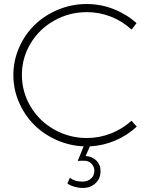

<svg xmlns="http://www.w3.org/2000/svg" viewBox="-20 -720 743 946"><path d="M45.9 -350.1Q45.9 -421.4 74.5 -486.3Q103 -551.3 151.6 -598.1Q200.2 -645 267.1 -672.6Q334 -700.2 407.2 -700.2Q476.6 -700.2 539.8 -675.3Q603 -650.4 652.8 -606L627.9 -574.2Q584 -615.2 527.1 -637.7Q470.2 -660.2 408.2 -660.2Q321.3 -660.2 247.6 -618.9Q173.8 -577.6 130.9 -506.3Q87.9 -435.1 87.9 -351.1Q87.9 -266.6 130.9 -194.8Q173.8 -123 247.6 -81.5Q321.3 -40 408.2 -40Q469.7 -40 526.4 -62.3Q583 -84.5 627.9 -125L653.8 -96.2Q607.4 -52.7 547.4 -27.3Q487.3 -2 422.9 1L401.9 48.8Q433.6 50.3 454.3 70.6Q475.1 90.8 475.1 121.1Q476.6 158.2 451.4 182.1Q426.3 206.1 387.2 206.1Q367.7 206.1 346.4 200Q325.2 193.8 312 184.1L324.2 155.8Q347.7 174.8 384.8 174.8Q412.6 174.8 429.2 159.2Q445.8 143.6 444.8 119.1Q443.8 99.1 429.7 85.4Q415.5 71.8 393.1 71.8Q371.6 71.8 362.8 73.2L392.1 1Q321.3 -2 257.3 -30.8Q193.4 -59.6 147 -106.4Q100.6 -153.3 73.2 -216.8Q45.9 -280.3 45.9 -350.1Z"/></svg>

Font: Montserrat Ultra Light
Style: Regular
Weight: 200
Designer: Julieta Ulanovsky
Foundry: Julieta Ulanovsky
Version: Version 3.001;PS 003.001;hotconv 1.0.70;makeotf.lib2.5.58329